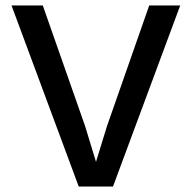

<svg xmlns="http://www.w3.org/2000/svg" viewBox="-20 -680 699 700"><path d="M392 0H267L22 -660H136L290 -221L330 -90L370 -220L524 -660H637Z"/></svg>

Font: Work Sans Medium
Style: Regular
Weight: 500
Designer: Wei Huang
Foundry: Wei Huang
Version: Version 1.500